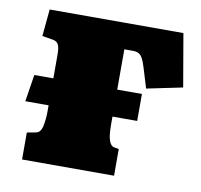

<svg xmlns="http://www.w3.org/2000/svg" viewBox="-65 -597 696 666"><g transform="rotate(10 283.0 -264.5)"><path d="M54 0V-95L86 -101Q102 -104 107 -128.5Q112 -153 112 -179V-201H30L45 -296H112V-380Q112 -406 106 -416Q100 -426 86 -428L49 -434L58 -529H529L561 -343L435 -317L413 -389Q407 -409 401 -419.5Q395 -430 387 -434Q379 -438 366 -438H337V-296H424V-201H337V-171Q337 -157 338.5 -140.5Q340 -124 345.5 -111.5Q351 -99 361 -97L378 -94V0Z"/></g></svg>

Font: Literata Variable Black
Style: Regular
Weight: 900
Designer: Latin by Veronika Burian and Jose Scaglione. Greek by Irene Vlachou. Cyrillic by Vera Evstafieva.
Foundry: TypeTogether
Version: Version 3.021